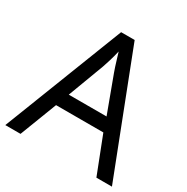

<svg xmlns="http://www.w3.org/2000/svg" viewBox="-164 -856 967 995"><g transform="rotate(30 319.5 -358.5)"><path d="M545 0 459 -221H176L91 0H0L279 -717H360L638 0ZM352 -517Q349 -525 342 -546Q335 -567 328.5 -589.5Q322 -612 318 -624Q311 -593 302 -563.5Q293 -534 287 -517L206 -301H432Z"/></g></svg>

Font: Noto Sans Takri
Style: Regular
Weight: 400
Designer: Monotype Design Team
Foundry: Monotype Imaging Inc.
Version: Version 2.003; ttfautohint (v1.8.4.7-5d5b)